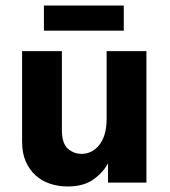

<svg xmlns="http://www.w3.org/2000/svg" viewBox="-20 -661 614 695"><path d="M139 -641H428V-550H139ZM510 0H371V-70Q353 -36 317.5 -11Q282 14 225 14Q191 14 161 4Q131 -6 108.5 -26.5Q86 -47 73 -77Q60 -107 60 -148V-476H204V-191Q204 -142 225.5 -123Q247 -104 276 -104Q293 -104 309 -111.5Q325 -119 338 -134.5Q351 -150 358.5 -174Q366 -198 366 -231V-476H510Z"/></svg>

Font: Post Grotesk Bold
Style: Bold
Weight: 700
Version: Version 1.0